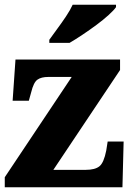

<svg xmlns="http://www.w3.org/2000/svg" viewBox="-20 -786 549 806"><path d="M0 0V-42L281 -463H183Q153 -463 137 -451.5Q121 -440 111 -399L101 -363H33L45 -536H484V-492L204 -73H340Q379 -73 397.5 -88Q416 -103 426 -154L432 -192H499L494 0ZM187 -619Q201 -639 220 -664.5Q239 -690 257 -717Q275 -744 285 -766H467V-756Q458 -743 436 -723Q414 -703 385 -681.5Q356 -660 326 -640Q296 -620 272 -606H187Z"/></svg>

Font: Noto Serif Hebrew SemiCondensed Black
Style: Regular
Weight: 900
Width: 4
Designer: Monotype Design Team
Foundry: Monotype Imaging Inc.
Version: Version 2.004; ttfautohint (v1.8.4.7-5d5b)